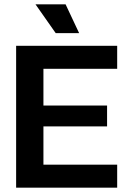

<svg xmlns="http://www.w3.org/2000/svg" viewBox="-20 -873 596 893"><path d="M55 0V-660H182V0ZM140 0V-107H525V0ZM140 -285V-382H478V-285ZM140 -553V-660H525V-553ZM239 -719 145 -853H285L348 -719Z"/></svg>

Font: Bricolage Grotesque 72pt SemiBold
Style: Regular
Weight: 600
Version: Version 1.001;gftools[0.9.33.dev8+g029e19f]